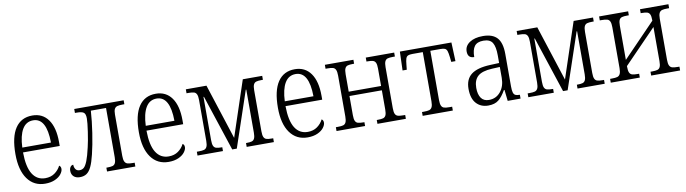

<svg xmlns="http://www.w3.org/2000/svg" viewBox="-30 -1031 5467 1530"><g transform="rotate(-10 2703.5 -266.5)"><path d="M52 -263Q52 -402 99.5 -472.5Q147 -543 237 -543Q320 -543 365.5 -479Q411 -415 411 -298V-266H114Q115 -148 151 -90.5Q187 -33 254 -33Q299 -33 330.5 -55.5Q362 -78 379 -112Q393 -104 393 -84Q393 -65 376 -42.5Q359 -20 325.5 -5Q292 10 246 10Q155 10 103.5 -61.5Q52 -133 52 -263ZM347 -305Q345 -504 237 -504Q180 -504 149.5 -452.5Q119 -401 115 -305Z M459 -56Q459 -75 468 -87.5Q477 -100 491 -100Q491 -79 501.5 -63.5Q512 -48 534 -48Q555 -48 569.5 -61Q584 -74 598.5 -110.5Q613 -147 629 -218Q640 -263 651 -337.5Q662 -412 662 -445Q662 -482 646 -493Q630 -504 591 -504H576V-536H976V-504H963Q934 -504 918.5 -499.5Q903 -495 895.5 -480.5Q888 -466 888 -436V-102Q888 -71 895.5 -55.5Q903 -40 918 -35.5Q933 -31 961 -31H976V0H747V-31H754Q783 -31 798 -35.5Q813 -40 820 -55.5Q827 -71 827 -102V-500H704Q699 -418 684.5 -322.5Q670 -227 652 -154Q637 -92 620.5 -57.5Q604 -23 582 -8Q560 7 527 7Q495 7 477 -10Q459 -27 459 -56Z M1051 -263Q1051 -402 1098.5 -472.5Q1146 -543 1236 -543Q1319 -543 1364.5 -479Q1410 -415 1410 -298V-266H1113Q1114 -148 1150 -90.5Q1186 -33 1253 -33Q1298 -33 1329.5 -55.5Q1361 -78 1378 -112Q1392 -104 1392 -84Q1392 -65 1375 -42.5Q1358 -20 1324.5 -5Q1291 10 1245 10Q1154 10 1102.5 -61.5Q1051 -133 1051 -263ZM1346 -305Q1344 -504 1236 -504Q1179 -504 1148.5 -452.5Q1118 -401 1114 -305Z M1479 -31H1494Q1523 -31 1538 -35.5Q1553 -40 1560.5 -55.5Q1568 -71 1568 -103V-433Q1568 -464 1561 -479.5Q1554 -495 1539 -499.5Q1524 -504 1495 -504H1479V-536H1646L1791 -88L1940 -536H2097V-504H2086Q2058 -504 2043 -499.5Q2028 -495 2021 -480Q2014 -465 2014 -434V-102Q2014 -70 2021 -55Q2028 -40 2042.5 -35.5Q2057 -31 2086 -31H2097V0H1877V-31H1880Q1909 -31 1924 -35.5Q1939 -40 1946 -55.5Q1953 -71 1953 -102V-450H1949L1797 0H1760L1611 -452H1607V-102Q1607 -70 1614 -55Q1621 -40 1636 -35.5Q1651 -31 1680 -31H1685V0H1479Z M2176 -263Q2176 -402 2223.5 -472.5Q2271 -543 2361 -543Q2444 -543 2489.5 -479Q2535 -415 2535 -298V-266H2238Q2239 -148 2275 -90.5Q2311 -33 2378 -33Q2423 -33 2454.5 -55.5Q2486 -78 2503 -112Q2517 -104 2517 -84Q2517 -65 2500 -42.5Q2483 -20 2449.5 -5Q2416 10 2370 10Q2279 10 2227.5 -61.5Q2176 -133 2176 -263ZM2471 -305Q2469 -504 2361 -504Q2304 -504 2273.5 -452.5Q2243 -401 2239 -305Z M2604 -31H2620Q2649 -31 2664 -35.5Q2679 -40 2686 -55.5Q2693 -71 2693 -102V-433Q2693 -464 2686 -479.5Q2679 -495 2664 -499.5Q2649 -504 2620 -504H2604V-536H2835V-504H2826Q2797 -504 2782.5 -499.5Q2768 -495 2761 -480Q2754 -465 2754 -433V-292H3016V-433Q3016 -465 3009 -480Q3002 -495 2987 -499.5Q2972 -504 2943 -504H2935V-536H3165V-504H3150Q3121 -504 3106 -499.5Q3091 -495 3084 -479.5Q3077 -464 3077 -433V-102Q3077 -70 3084 -55Q3091 -40 3106.5 -35.5Q3122 -31 3152 -31H3165V0H2935V-31H2943Q2972 -31 2987 -35.5Q3002 -40 3009 -55Q3016 -70 3016 -102V-257H2754V-102Q2754 -70 2761 -55Q2768 -40 2783 -35.5Q2798 -31 2828 -31H2835V0H2604Z M3301 -31H3316Q3345 -31 3360 -35.5Q3375 -40 3382.5 -55.5Q3390 -71 3390 -102V-500H3307Q3282 -500 3270 -494.5Q3258 -489 3252.5 -473Q3247 -457 3244 -422L3240 -384H3206L3211 -536H3628L3634 -384H3600L3596 -422Q3592 -457 3586.5 -473Q3581 -489 3569 -494.5Q3557 -500 3532 -500H3451V-102Q3451 -71 3458 -55.5Q3465 -40 3480 -35.5Q3495 -31 3524 -31H3545V0H3301Z M3698 -148Q3698 -226 3747.5 -264Q3797 -302 3901 -306L3974 -309V-371Q3974 -441 3954 -473.5Q3934 -506 3881 -506Q3830 -506 3808.5 -477Q3787 -448 3787 -390Q3735 -390 3735 -444Q3735 -489 3775.5 -516Q3816 -543 3883 -543Q3961 -543 3998 -502.5Q4035 -462 4035 -371V-109Q4035 -76 4040 -59.5Q4045 -43 4056.5 -37Q4068 -31 4090 -31H4093V0H3989L3979 -90H3974Q3946 -40 3915 -15Q3884 10 3831 10Q3771 10 3734.5 -30Q3698 -70 3698 -148ZM3974 -189V-277L3911 -274Q3829 -270 3794.5 -238.5Q3760 -207 3760 -145Q3760 -92 3781 -62.5Q3802 -33 3844 -33Q3902 -33 3938 -77Q3974 -121 3974 -189Z M4156 -31H4171Q4200 -31 4215 -35.5Q4230 -40 4237.5 -55.5Q4245 -71 4245 -103V-433Q4245 -464 4238 -479.5Q4231 -495 4216 -499.5Q4201 -504 4172 -504H4156V-536H4323L4468 -88L4617 -536H4774V-504H4763Q4735 -504 4720 -499.5Q4705 -495 4698 -480Q4691 -465 4691 -434V-102Q4691 -70 4698 -55Q4705 -40 4719.5 -35.5Q4734 -31 4763 -31H4774V0H4554V-31H4557Q4586 -31 4601 -35.5Q4616 -40 4623 -55.5Q4630 -71 4630 -102V-450H4626L4474 0H4437L4288 -452H4284V-102Q4284 -70 4291 -55Q4298 -40 4313 -35.5Q4328 -31 4357 -31H4362V0H4156Z M4823 -31H4838Q4867 -31 4882 -35.5Q4897 -40 4904.5 -55.5Q4912 -71 4912 -102V-433Q4912 -464 4905 -479.5Q4898 -495 4883 -499.5Q4868 -504 4839 -504H4823V-536H5058V-504H5047Q5017 -504 5002 -499.5Q4987 -495 4980 -480.5Q4973 -466 4973 -434V-158L5235 -429V-434Q5235 -465 5228 -480Q5221 -495 5206 -499.5Q5191 -504 5162 -504H5154V-536H5384V-504H5371Q5341 -504 5326 -499.5Q5311 -495 5303.5 -480Q5296 -465 5296 -433V-102Q5296 -70 5303.5 -55Q5311 -40 5326 -35.5Q5341 -31 5371 -31H5384V0H5150V-31H5162Q5191 -31 5206 -35.5Q5221 -40 5228 -55Q5235 -70 5235 -102V-378L4973 -108V-102Q4973 -70 4980 -55Q4987 -40 5002 -35.5Q5017 -31 5047 -31H5058V0H4823Z"/></g></svg>

Font: Noto Serif NarrowLight
Style: Regular
Weight: 300
Width: 4
Designer: Monotype Design Team
Foundry: Monotype Imaging Inc.
Version: Version 1.001